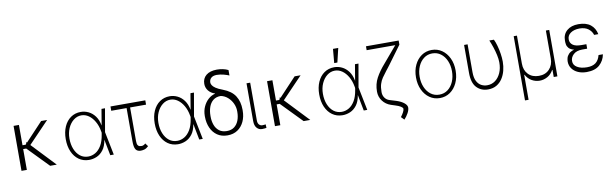

<svg xmlns="http://www.w3.org/2000/svg" viewBox="-54 -1389 7122 2222"><g transform="rotate(-10 3506.5 -277.5)"><path d="M157.7 -528.4V-289.8H194.6L201.3 -296.9L207.4 -319.2L214.8 -311.4L418.7 -528.4H489L247.5 -276.6L509.6 0H431.5L193.5 -244.7H157.7V0H94.8V-528.4Z M885.7 11.4Q818.5 10.3 768.5 -25.4Q718.4 -61.1 690.5 -124.5Q662.6 -187.9 662.6 -271.7Q662.6 -354.8 690.7 -418.1Q718.7 -481.5 769.5 -517Q820.3 -552.6 887.8 -552.6Q934.7 -552.6 978.2 -531.6Q1021.7 -510.7 1054 -467.3Q1086.3 -424 1098.7 -356.9H1099.4L1131 -545.5H1172.2L1124.6 -272.7L1179.3 0H1138.1L1101.9 -187.1H1101.2Q1089.5 -113.6 1056.1 -69.8Q1022.7 -25.9 977.8 -6.9Q932.9 12.1 885.7 11.4ZM1085.2 -274.1 1081.7 -293Q1070.3 -357.6 1041.7 -407.1Q1013.1 -456.7 973.4 -484.6Q933.6 -512.4 887.8 -512.4Q837.4 -512.4 796 -480.1Q754.6 -447.8 730.3 -393.1Q706 -338.4 706 -271.3Q706 -201.3 728.3 -146.5Q750.7 -91.6 791 -60.2Q831.3 -28.8 885.7 -28.8Q930.4 -28.8 970.5 -52.4Q1010.7 -76 1040.1 -125.4Q1069.6 -174.7 1081.7 -252.5Z M1647.4 -555V-504.3H1459.9V-110.4Q1459.9 -75.6 1469.1 -61.3Q1478.3 -46.9 1490.9 -44.4Q1503.6 -41.9 1513.5 -42.3Q1517 -42.3 1518.5 -42.3Q1528.8 -42.3 1541.7 -49.5Q1554.7 -56.8 1559.7 -63.6L1587 -27Q1561.1 -2.8 1538.4 3.6Q1515.6 9.9 1495.7 9.9Q1455.3 9.9 1436.8 -17.2Q1418.3 -44.4 1418.7 -116.5V-504.3H1238.3V-555Z M1931.1 11.4Q1864 10.3 1813.9 -25.4Q1763.8 -61.1 1736 -124.5Q1708.1 -187.9 1708.1 -271.7Q1708.1 -354.8 1736.2 -418.1Q1764.2 -481.5 1815 -517Q1865.8 -552.6 1933.2 -552.6Q1980.1 -552.6 2023.6 -531.6Q2067.1 -510.7 2099.4 -467.3Q2131.7 -424 2144.2 -356.9H2144.9L2176.5 -545.5H2217.7L2170.1 -272.7L2224.8 0H2183.6L2147.4 -187.1H2146.7Q2134.9 -113.6 2101.6 -69.8Q2068.2 -25.9 2023.3 -6.9Q1978.3 12.1 1931.1 11.4ZM2130.7 -274.1 2127.1 -293Q2115.8 -357.6 2087.2 -407.1Q2058.6 -456.7 2018.8 -484.6Q1979 -512.4 1933.2 -512.4Q1882.8 -512.4 1841.4 -480.1Q1800.1 -447.8 1775.7 -393.1Q1751.4 -338.4 1751.4 -271.3Q1751.4 -201.3 1773.8 -146.5Q1796.2 -91.6 1836.5 -60.2Q1876.8 -28.8 1931.1 -28.8Q1975.9 -28.8 2016 -52.4Q2056.1 -76 2085.6 -125.4Q2115.1 -174.7 2127.1 -252.5Z M2352.6 -623.6Q2352.6 -687.1 2397.7 -724.1Q2442.8 -761 2523.8 -761.4Q2599.8 -761 2656.6 -733V-669Q2634.2 -679 2593.8 -690Q2553.3 -701 2511.7 -701.3Q2468.8 -701 2446.2 -680.6Q2423.7 -660.2 2423.7 -626.4Q2423.7 -612.9 2433.8 -595.3Q2443.9 -577.8 2471.8 -558.6Q2499.6 -539.4 2552.6 -519.9Q2652 -482.2 2694.4 -415.1Q2736.9 -348 2736.9 -252.8V-242.9Q2736.9 -171.2 2710.4 -114Q2683.9 -56.8 2634.4 -23.4Q2584.9 9.9 2516 9.9Q2445.7 9.9 2396.1 -24.1Q2346.6 -58.2 2320.5 -116.8Q2294.4 -175.4 2294 -248.6V-258.5Q2294.4 -316.8 2316.2 -365.2Q2338.1 -413.7 2374.5 -446.6Q2410.9 -479.4 2454.9 -490.1L2456 -492.9Q2407.3 -508.5 2380 -543.5Q2352.6 -578.5 2352.6 -623.6ZM2359 -248.2V-237.2Q2359 -183.9 2375.4 -139.4Q2391.7 -94.8 2426.5 -67.8Q2461.3 -40.8 2516 -40.8Q2570 -40.8 2604.6 -67.6Q2639.2 -94.5 2656.1 -139.2Q2672.9 -183.9 2672.9 -237.2V-248.2Q2672.9 -293.7 2653.1 -337Q2633.2 -380.3 2597.8 -411.9Q2562.5 -443.5 2516 -453.1Q2460.9 -453.1 2426.1 -424.9Q2391.3 -396.7 2375.2 -350Q2359 -303.3 2359 -248.2Z M2835.2 -545.5H2878.2V-101.9Q2878.2 -68.5 2894 -52Q2909.8 -35.5 2931.1 -35.5Q2946.4 -35.5 2957.2 -37.1Q2968 -38.7 2970.5 -39.8L2973.4 1.8Q2968.8 3.2 2955.4 5.1Q2942.1 7.1 2921.2 7.1Q2883.9 7.1 2859.6 -20.8Q2835.2 -48.7 2835.2 -101.9Z M3136.4 -528.4V-289.8H3173.3L3180 -296.9L3186.1 -319.2L3193.5 -311.4L3397.4 -528.4H3467.7L3226.2 -276.6L3488.3 0H3410.2L3172.2 -244.7H3136.4V0H3073.5V-528.4Z M3864.3 11.4Q3797.2 10.3 3747.2 -25.4Q3697.1 -61.1 3669.2 -124.5Q3641.3 -187.9 3641.3 -271.7Q3641.3 -354.8 3669.4 -418.1Q3697.4 -481.5 3748.2 -517Q3799 -552.6 3866.5 -552.6Q3913.4 -552.6 3956.9 -531.6Q4000.4 -510.7 4032.7 -467.3Q4065 -424 4077.4 -356.9H4078.1L4109.7 -545.5H4150.9L4103.3 -272.7L4158 0H4116.8L4080.6 -187.1H4079.9Q4068.2 -113.6 4034.8 -69.8Q4001.4 -25.9 3956.5 -6.9Q3911.6 12.1 3864.3 11.4ZM4063.9 -274.1 4060.4 -293Q4049 -357.6 4020.4 -407.1Q3991.8 -456.7 3952.1 -484.6Q3912.3 -512.4 3866.5 -512.4Q3816.1 -512.4 3774.7 -480.1Q3733.3 -447.8 3709 -393.1Q3684.7 -338.4 3684.7 -271.3Q3684.7 -201.3 3707 -146.5Q3729.4 -91.6 3769.7 -60.2Q3810 -28.8 3864.3 -28.8Q3909.1 -28.8 3949.2 -52.4Q3989.3 -76 4018.8 -125.4Q4048.3 -174.7 4060.4 -252.5ZM3875.4 -599.8 3889.9 -764.2H3951.7L3912.6 -599.8Z M4271 -727.3H4655.2V-679L4499.6 -467.3Q4487.2 -450.6 4475.9 -436.1Q4464.5 -421.5 4453.8 -408Q4423.3 -369.3 4401.5 -337.2Q4379.6 -305 4368.1 -267.4Q4356.5 -229.8 4356.5 -174.7Q4356.2 -136 4376.2 -107.2Q4396.3 -78.5 4429 -68.2L4512.4 -42.6Q4564.6 -25.2 4596.9 1.2Q4629.3 27.7 4629.3 55.8Q4629.3 83.8 4609.9 119.3Q4590.6 154.8 4562.1 185.7L4527 150.2Q4546.9 125 4559.8 100.3Q4572.8 75.6 4572.4 59.7Q4572.1 46.9 4548.7 32.1Q4525.2 17.4 4486.2 5.7L4437.5 -9.9Q4377.8 -29.8 4341.6 -78.3Q4305.4 -126.8 4305.4 -188.6Q4305.4 -276.6 4343.8 -347.8Q4382.1 -419 4447.4 -492.9L4607.2 -681.5H4271Z M5011.4 11.4Q4943.9 11.4 4891.3 -25Q4838.8 -61.4 4808.6 -125.4Q4778.4 -189.3 4778.4 -271Q4778.4 -353 4808.6 -416.9Q4838.8 -480.8 4891.3 -517.2Q4943.9 -553.6 5011.4 -553.6Q5078.8 -553.6 5131.4 -517Q5183.9 -480.5 5214.1 -416.7Q5244.3 -353 5244.3 -271Q5244.3 -189.3 5214.1 -125.4Q5183.9 -61.4 5131.4 -25Q5078.8 11.4 5011.4 11.4ZM5011.4 -28.8Q5068.9 -28.8 5111.5 -61.1Q5154.1 -93.4 5177.7 -148.4Q5201.3 -203.5 5201.3 -271Q5201.3 -338.4 5177.7 -393.3Q5154.1 -448.2 5111.3 -480.6Q5068.5 -513.1 5011.4 -513.1Q4954.5 -513.1 4911.8 -480.6Q4869 -448.2 4845.2 -393.3Q4821.4 -338.4 4821.4 -271Q4821.4 -203.5 4845 -148.4Q4868.6 -93.4 4911.4 -61.1Q4954.2 -28.8 5011.4 -28.8Z M5392 -545.5H5433.2V-215.9Q5433.6 -150.9 5454 -112Q5474.4 -73.2 5506.9 -56.1Q5539.4 -39.1 5575.3 -39.4Q5628.2 -39.1 5669.6 -69.2Q5710.9 -99.4 5734.9 -153.2Q5758.9 -207 5758.5 -277Q5758.2 -315.7 5748 -362.6Q5737.9 -409.4 5722.1 -457.2Q5706.3 -505 5688.6 -545.5H5742.5Q5757.5 -515.6 5770.4 -469.6Q5783.4 -423.7 5791.4 -372.7Q5799.4 -321.7 5799.4 -277Q5799.4 -224.1 5786.4 -173.1Q5773.4 -122.2 5746.4 -80.8Q5719.5 -39.4 5677.4 -14.7Q5635.3 9.9 5577.1 9.9Q5496.1 9.9 5443.9 -44.7Q5391.7 -99.4 5392 -217.3Z M5974.8 209.2V-545.5H6013.1V-217.3Q6012.8 -138.8 6059.1 -90.7Q6105.5 -42.6 6183.6 -42.6Q6260.7 -42.6 6306.8 -91.3Q6353 -139.9 6353 -217.3V-545.5H6392.4V0H6349.4V-83.8H6345.2Q6318.9 -35.2 6275.4 -10.7Q6231.9 13.8 6183.6 13.8Q6134.6 13.8 6091.1 -10.7Q6047.6 -35.2 6021.3 -83.8H6017V209.2Z M6787.3 -283V-255.7H6729.4Q6660.2 -255.3 6624.8 -221.1Q6589.5 -186.8 6590.2 -144.5Q6589.5 -97.3 6634.1 -70.7Q6678.6 -44 6749.3 -44Q6814.6 -44 6851.7 -72.3Q6888.8 -100.5 6904.1 -160.2H6955.3Q6942.1 -87 6888.7 -38.5Q6835.2 9.9 6736.5 9.9Q6678.6 9.9 6634.1 -10.1Q6589.5 -30.2 6564.3 -65.7Q6539.1 -101.2 6539.1 -147.7Q6539.1 -165.1 6544.9 -188.7Q6550.8 -212.4 6571.4 -234.9Q6592 -257.5 6636 -270.6Q6593.8 -282 6575.6 -302.6Q6557.5 -323.2 6553.6 -346.4Q6549.7 -369.7 6550.1 -390.3Q6549.7 -465.6 6600.1 -509.1Q6650.6 -552.6 6735.1 -552.6Q6826 -552.6 6877.5 -511.7Q6929 -470.9 6943.5 -398.8H6894.2Q6881.7 -442.1 6843 -471.4Q6804.3 -500.7 6739.7 -501.1Q6676.1 -500.7 6635.7 -473Q6595.2 -445.3 6595.5 -397.7Q6595.2 -357.2 6627.5 -332.7Q6659.8 -308.2 6729.4 -308.2H6787.3Z"/></g></svg>

Font: Inter UI Extra Light
Style: Regular
Weight: 200
Designer: Rasmus Andersson
Foundry: rsms
Version: 3.2;8d6f07862